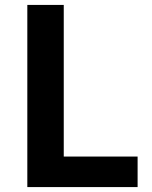

<svg xmlns="http://www.w3.org/2000/svg" viewBox="-20 -760 617 780"><path d="M91 -740H239V-124H539V0H91Z"/></svg>

Font: KaiGen Gothic SC Bold
Style: Bold
Weight: 700
Designer: Ryoko NISHIZUKA Ë•øÂ°öÊ∂ºÂ≠ê (kana & ideographs); Paul D. Hunt (Latin, Greek & Cyrillic); Wenlong ZHANG Âº†ÊñáÈæô (bopom
Version: Version 1.001 October 10, 2014